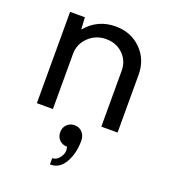

<svg xmlns="http://www.w3.org/2000/svg" viewBox="-142 -613 872 988"><g transform="rotate(20 294.0 -118.5)"><path d="M322 -510C256 -510 202 -484.7 160 -434L156 -500H75V0H163V-302C163 -338 176.2 -368.7 202.5 -394C228.8 -419.3 260.7 -432 298 -432C335.3 -432 366.3 -420 391 -396C415.7 -372 428 -342 428 -306V0H517V-316C517 -372 498.5 -418.3 461.5 -455C424.5 -491.7 378 -510 322 -510ZM297 40C280.3 40 266.5 45.5 255.5 56.5C244.5 67.5 239 81.7 239 99C239 115.7 244.3 129.5 255 140.5C265.7 151.5 279.3 157 296 157C298.7 159 300.2 166 300.5 178C300.8 190 295.8 203 285.5 217C275.2 231 262 238.3 246 239V273C280 274.3 306.8 258.2 326.5 224.5C346.2 190.8 356 150.7 356 104C356 85.3 350.5 70 339.5 58C328.5 46 314.3 40 297 40Z"/></g></svg>

Font: Orkney
Style: Regular
Weight: 400
Designer: Samuel Oakes and Alfredo Marco Pradil
Foundry: Alfredo Marco Pradil
Version: 1.0; ttfautohint (v1.5)